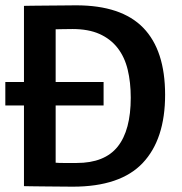

<svg xmlns="http://www.w3.org/2000/svg" viewBox="-20 -699 683 721"><path d="M70 -303H0V-391H70V-677Q77 -677 100 -677.5Q123 -678 152 -678Q181 -678 212 -678.5Q243 -679 266 -679Q436 -679 518 -594.5Q600 -510 600 -343Q600 -176 516 -87Q432 2 253 2Q222 2 192.5 1.5Q163 1 138.5 1Q114 1 96 0.5Q78 0 70 0ZM189 -589V-391H369V-303H189V-88Q200 -87 217.5 -87Q235 -87 268 -87Q373 -87 422 -148.5Q471 -210 471 -332Q471 -390 459.5 -437.5Q448 -485 421.5 -519Q395 -553 353.5 -571.5Q312 -590 252 -590Q229 -590 213.5 -589.5Q198 -589 189 -589Z"/></svg>

Font: Amaranth
Style: Regular
Weight: 400
Designer: Gesine Todt
Foundry: Gesine Todt
Version: Version 1.001